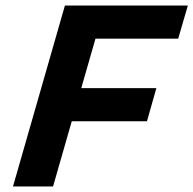

<svg xmlns="http://www.w3.org/2000/svg" viewBox="-20 -675 700 695"><path d="M215 -655H360L172 0H27ZM192 -535 227 -655H660L625 -535ZM107 -236 141 -356H546L512 -236Z"/></svg>

Font: Intel One Mono Light
Style: Italic
Weight: 300
Italic angle: -16°
Monospace: yes
Designer: Fred Shallcrass
Foundry: Frere-Jones Type LLC
Version: Version 1.004